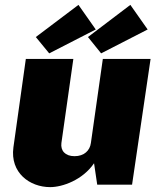

<svg xmlns="http://www.w3.org/2000/svg" viewBox="-20 -758 648 788"><path d="M302 -738 127 -606 182 -539 373 -637ZM515 -738 341 -606 395 -539 586 -637ZM186 10C236 10 319 -19 366 -88L379 0H522L598 -516H402L353 -171C349 -140 325 -117 286 -117C247 -117 228 -140 232 -171L281 -516H86L35 -153C21 -49 102 10 186 10Z"/></svg>

Font: United Sans Black
Style: Italic
Weight: 900
Italic angle: -8°
Designer: Pablo Impallari, Rodrigo Fuenzalida (Modified by Dan O. Williams)
Version: Version 1.000;PS 001.000;hotconv 1.0.88;makeotf.lib2.5.64775